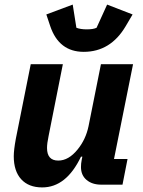

<svg xmlns="http://www.w3.org/2000/svg" viewBox="-20 -805 622 837"><path d="M345 -579Q237 -579 199 -691L182 -742L297 -785L313 -684Q331 -677 358 -677Q387 -677 401 -684L447 -785L558 -742L528 -691Q462 -579 345 -579ZM114 -525H254L192 -213Q185 -180 185 -160Q185 -105 234 -105Q279 -105 318 -153Q354 -197 366 -255L420 -525H560L477 -112H536L514 0H421Q382 0 357.5 -20.5Q333 -41 333 -77Q333 -92 336 -107L339 -122H333Q269 12 164 12Q105 12 72.5 -23.5Q40 -59 40 -124Q40 -151 49 -200Z"/></svg>

Font: Aneliza
Style: Bold Italic
Weight: 700
Italic angle: -11.31°
Designer: Mike Abbink, Paul van der Laan, Pieter van Rosmalen
Foundry: Bold Monday
Version: Version 3.0